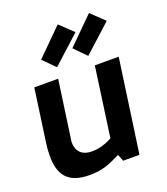

<svg xmlns="http://www.w3.org/2000/svg" viewBox="-136 -825 811 930"><g transform="rotate(-20 269.5 -359.5)"><path d="M136 -596 196 -535 338 -664 270 -729ZM297 -596 357 -535 499 -664 431 -729ZM167 10C236 10 271 -7 328 -35L342 0H426L494 -481H371L321 -123C286 -104 252 -94 217 -94C162 -94 138 -125 138 -170L182 -481H59L21 -211C17 -186 16 -163 16 -141C16 -48 53 10 167 10Z"/></g></svg>

Font: Cantarell
Style: BoldOblique
Weight: 700
Italic angle: -8°
Designer: Dave Crossland
Version: Version 0.024